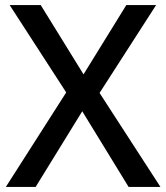

<svg xmlns="http://www.w3.org/2000/svg" viewBox="-20 -734 653 754"><path d="M610 0H485L303 -297L120 0H3L240 -371L18 -714H140L308 -442L476 -714H593L371 -369Z"/></svg>

Font: Noto Sans Sora Sompeng Medium
Style: Regular
Weight: 500
Designer: Monotype Design Team. David Williams.
Foundry: Monotype Imaging Inc.
Version: Version 2.101; ttfautohint (v1.8.4.7-5d5b)